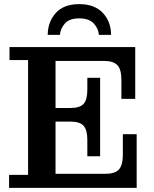

<svg xmlns="http://www.w3.org/2000/svg" viewBox="-20 -910 745 930"><path d="M24 0V-63H116V-619H26V-682H249V0ZM249 0V-68H642V0ZM403 -233Q403 -280 385 -300.5Q367 -321 322 -321H465V-153H403ZM249 -321V-387H465V-321ZM489 -68Q537 -68 556 -89Q575 -110 575 -160V-260H642V-68ZM322 -387Q367 -387 385 -407Q403 -427 403 -475V-533H465V-387ZM249 -615V-682H635V-615ZM568 -523Q568 -574 548.5 -594.5Q529 -615 482 -615H635V-431H568ZM211 -741Q212 -805 250.5 -847.5Q289 -890 364 -890Q438 -890 478 -847.5Q518 -805 518 -741H459Q457 -772 434 -796.5Q411 -821 364 -821Q316 -821 294.5 -796.5Q273 -772 270 -741Z"/></svg>

Font: Montagu Slab 120pt Medium
Style: Regular
Weight: 500
Designer: Florian Karsten
Foundry: Florian Karsten
Version: Version 1.000